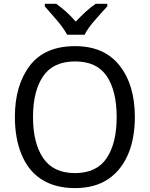

<svg xmlns="http://www.w3.org/2000/svg" viewBox="-20 -964 775 994"><path d="M678.2 -357.9C678.2 -468.8 651.9 -557.6 599.1 -624.5C546.4 -691.4 469.7 -725.1 369.1 -725.1C263.7 -725.1 185.5 -691.4 134.3 -624C83 -556.6 57.1 -468.3 57.1 -358.9C57.1 -285.2 68.4 -220.2 91.3 -165C136.2 -54.2 228 9.8 368.2 9.8C436 9.8 493.2 -5.4 539.1 -36.1C630.9 -97.2 678.2 -211.4 678.2 -357.9ZM150.9 -357.9C150.9 -448.2 168.5 -518.6 203.6 -569.8C238.3 -620.6 293.5 -646 369.1 -646C443.8 -646 498 -620.6 532.7 -569.8C566.9 -518.6 584 -448.2 584 -357.9C584 -268.1 566.9 -197.3 532.2 -145.5C497.6 -93.8 442.9 -67.9 368.2 -67.9C293.5 -67.9 238.3 -93.8 203.6 -145.5C168.5 -197.3 150.9 -268.1 150.9 -357.9ZM475.1 -944.3C441.4 -921.4 406.7 -888.7 372.1 -852.1C340.8 -888.7 304.2 -921.4 271 -944.3H211.9V-931.2C229 -912.1 249.5 -888.2 273.4 -860.4C297.4 -832.5 315.4 -807.1 327.6 -784.2H418C429.2 -807.1 447.3 -832.5 472.2 -860.4C496.6 -888.2 517.6 -912.1 535.6 -931.2V-944.3Z"/></svg>

Font: Avrile Sans
Style: Regular
Weight: 400
Designer: Monotype Design Team, Google (font), Stefan Peev (BGR Cyrillic), Cristiano Sobral (main changes)
Foundry: The Avrile Sans Project Authors
Version: Version 3.110